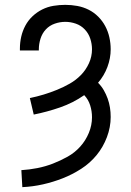

<svg xmlns="http://www.w3.org/2000/svg" viewBox="-20 -763 540 791"><path d="M72 8 68 -62Q101 -64 134 -70.5Q167 -77 198 -89Q229 -101 258.5 -117.5Q288 -134 310.5 -159Q333 -184 346 -215.5Q359 -247 359 -280Q359 -305 351.5 -329Q344 -353 327 -371Q281 -339 227.5 -320.5Q174 -302 119 -291L103 -359Q132 -365 160 -373.5Q188 -382 215 -393Q242 -404 267.5 -418.5Q293 -433 313.5 -454Q334 -475 346.5 -502.5Q359 -530 359 -560Q359 -582 352 -603.5Q345 -625 329.5 -641.5Q314 -658 292.5 -665.5Q271 -673 249 -673Q227 -673 205.5 -665.5Q184 -658 169 -642Q154 -626 147 -604Q140 -582 140 -560V-555H62V-563Q62 -588 67.5 -612Q73 -636 84.5 -657.5Q96 -679 114 -696Q132 -713 154 -724Q176 -735 200.5 -739Q225 -743 249 -743Q274 -743 298.5 -738.5Q323 -734 345 -723Q367 -712 384.5 -694.5Q402 -677 413.5 -655.5Q425 -634 430.5 -609.5Q436 -585 436 -560Q436 -523 422.5 -487Q409 -451 384 -422Q398 -408 407.5 -391.5Q417 -375 423.5 -357Q430 -339 433 -320Q436 -301 436 -281Q436 -239 420.5 -198Q405 -157 378 -124Q351 -91 314.5 -67.5Q278 -44 238.5 -28.5Q199 -13 157 -3.5Q115 6 72 8Z"/></svg>

Font: Iosevka Fixed
Style: Regular
Weight: 400
Monospace: yes
Designer: Belleve Invis
Foundry: Belleve Invis
Version: Version 33.2.4